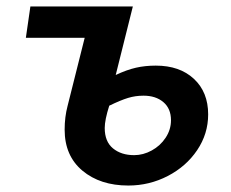

<svg xmlns="http://www.w3.org/2000/svg" viewBox="-20 -561 716 594"><path d="M180 -160Q180 -199 189 -233L242 -444H60L74 -541H391L338 -329Q372 -345 400.5 -351.5Q429 -358 462 -358Q536 -358 580 -317Q624 -276 624 -207Q624 -147 590 -96.5Q556 -46 499 -16.5Q442 13 377 13Q290 13 235 -33Q180 -79 180 -160ZM509 -189Q509 -225 485.5 -245Q462 -265 424 -265Q399 -265 376 -258Q353 -251 318 -234Q304 -190 304 -165Q304 -123 329.5 -102Q355 -81 395 -81Q423 -81 449.5 -95.5Q476 -110 492.5 -135Q509 -160 509 -189Z"/></svg>

Font: Nebula Sans Semibold
Style: Regular
Weight: 600
Italic angle: -9°
Designer: Paul D. Hunt for Adobe (as Source Sans)
Foundry: Nebula Entertainment & Broadcasting LLC
Version: Version 1.010